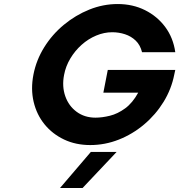

<svg xmlns="http://www.w3.org/2000/svg" viewBox="-20 -710 890 953"><path d="M428 10Q356 10 298 -17.5Q240 -45 201 -93Q162 -141 147 -204.5Q132 -268 146 -340Q160 -412 199.5 -475.5Q239 -539 297 -587Q355 -635 423.5 -662.5Q492 -690 564 -690Q639 -690 700 -659.5Q761 -629 800.5 -575.5Q840 -522 850 -451H685Q676 -487 653.5 -508.5Q631 -530 600.5 -540Q570 -550 537 -550Q497 -550 457.5 -533.5Q418 -517 385 -487.5Q352 -458 329 -419.5Q306 -381 298 -338Q287 -281 304 -232.5Q321 -184 360.5 -155Q400 -126 454 -126Q487 -126 525.5 -135.5Q564 -145 601 -172Q638 -199 666 -250H493L515 -363H850L845 -340Q831 -268 792 -204.5Q753 -141 695.5 -92.5Q638 -44 569.5 -17Q501 10 428 10ZM278 223 431 44H559L390 223Z"/></svg>

Font: Teachers
Style: Italic
Weight: 400
Italic angle: -11°
Designer: Alfredo Marco Pradil, Chank Diesel
Version: Version 1.001